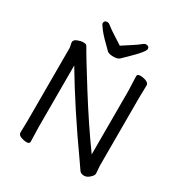

<svg xmlns="http://www.w3.org/2000/svg" viewBox="-208 -1052 1154 1221"><g transform="rotate(30 369.0 -441.5)"><path d="M369 -811Q401 -832 434.5 -853.5Q468 -875 484 -888.5Q500 -902 510 -902Q534 -902 534 -881Q534 -860 446 -775Q426 -756 413 -743Q400 -730 368.5 -730Q337 -730 324 -740Q254 -807 228.5 -840Q203 -873 203 -880Q203 -902 227 -902Q237 -902 253 -888.5Q269 -875 303 -853.5Q337 -832 369 -811ZM100 -640 93 -677Q93 -696 118 -705Q143 -714 154 -714Q165 -714 173 -712.5Q181 -711 187 -701Q212 -655 329.5 -467Q447 -279 560 -123V-589L556 -695Q556 -711 578.5 -711Q601 -711 622 -702.5Q643 -694 643 -677L641 -588V-87L645 -32Q645 -20 634 -8Q610 19 585.5 19Q561 19 550.5 3.5Q540 -12 515 -48Q323 -318 181 -557V-105L184 1Q184 17 162.5 17Q141 17 119.5 8.5Q98 0 98 -17L100 -106Z"/></g></svg>

Font: LXGW WenKai Lite Medium
Style: Regular
Weight: 500
Designer: LXGW / Fontworks Inc.
Foundry: LXGW / Fontworks Inc.
Version: Version 1.511; March 25, 2025